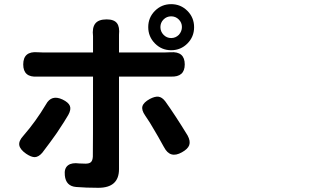

<svg xmlns="http://www.w3.org/2000/svg" viewBox="-20 -854 1540 924"><path d="M453.1 49.8Q393.6 49.8 346.7 45.9Q296.9 42 292 -9.8Q288.1 -43.9 307.6 -58.6Q326.2 -72.3 361.3 -67.4Q374 -66.4 391.6 -66.4Q410.2 -66.4 418 -74.2Q425.8 -82 426.8 -100.6Q427.7 -135.7 427.7 -484.4V-485.4H184.6Q172.9 -485.4 160.2 -485.4Q91.8 -480.5 91.8 -543.9Q91.8 -608.4 161.1 -602.5Q168.9 -601.6 184.6 -601.6H305.7H427.7V-677.7Q427.7 -678.7 427.7 -679.7Q422.9 -720.7 438.5 -740.7Q454.1 -760.7 493.2 -760.7Q529.3 -760.7 543 -742.2Q556.6 -724.6 552.7 -686.5Q552.7 -682.6 552.7 -677.7V-601.6H775.4Q792 -601.6 800.8 -602.5Q869.1 -607.4 869.1 -543.9Q869.1 -482.4 801.8 -485.4Q789.1 -485.4 776.4 -485.4H552.7V-40Q552.7 49.8 453.1 49.8ZM769.5 -145.5Q768.6 -147.5 766.6 -150.4Q738.3 -202.1 722.7 -227.5Q701.2 -265.6 678.7 -297.9Q660.2 -324.2 665.5 -342.8Q670.9 -361.3 701.2 -377.9Q725.6 -390.6 742.2 -388.7Q759.8 -386.7 775.4 -366.2Q822.3 -300.8 882.8 -202.1Q897.5 -174.8 890.6 -155.3Q883.8 -136.7 855.5 -121.1Q798.8 -88.9 769.5 -145.5ZM105.5 -114.3Q76.2 -134.8 72.8 -155.3Q69.3 -175.8 92.8 -201.2Q152.3 -269.5 201.2 -351.6Q227.5 -400.4 281.2 -375Q309.6 -361.3 316.4 -344.2Q323.2 -327.1 308.6 -300.8Q293 -273.4 253.9 -214.8Q249 -208 247.1 -205.1Q224.6 -172.9 183.6 -119.1Q166 -98.6 147.5 -97.7Q129.9 -97.7 105.5 -114.3ZM803.7 -612.3Q757.8 -612.3 725.6 -645Q693.4 -677.7 693.4 -723.6Q693.4 -769.5 725.6 -801.8Q757.8 -834 803.7 -834Q849.6 -834 881.8 -801.8Q914.1 -769.5 914.1 -723.1Q914.1 -676.8 881.8 -644.5Q849.6 -612.3 803.7 -612.3ZM803.7 -670.9Q825.2 -670.9 840.8 -686.5Q855.5 -703.1 855.5 -724.1Q855.5 -745.1 840.3 -760.3Q825.2 -775.4 803.7 -775.4Q782.2 -775.4 767.1 -760.3Q752 -745.1 752 -723.6Q752 -702.1 767.1 -686.5Q782.2 -670.9 803.7 -670.9Z"/></svg>

Font: Bpmf GenSen Rounded B
Style: B
Weight: 700
Foundry: But Ko
Version: Version 1.320